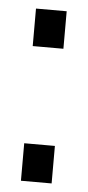

<svg xmlns="http://www.w3.org/2000/svg" viewBox="-43 -528 257 561"><g transform="rotate(5 85.0 -247.5)"><path d="M130 -105V5H40V-105ZM130 -500V-390H40V-500Z"/></g></svg>

Font: Cuprum
Style: Regular
Weight: 400
Designer: Jovanny Lemonad
Foundry: Jovanny Lemonad
Version: Version 1.002